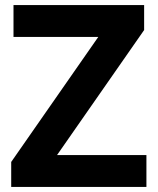

<svg xmlns="http://www.w3.org/2000/svg" viewBox="-20 -734 619 754"><path d="M555 0H24V-98L366 -589H33V-714H546V-616L204 -125H555Z"/></svg>

Font: Noto Sans Devanagari
Style: Regular
Weight: 400
Designer: Jelle Bosma - Monotype Design Team
Foundry: Monotype Imaging Inc.
Version: Version 2.003